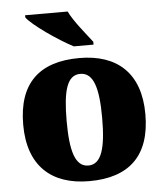

<svg xmlns="http://www.w3.org/2000/svg" viewBox="-54 -814 749 872"><g transform="rotate(-5 320.0 -378.0)"><path d="M301 -606H391V-619C362 -657 308 -721 287 -766H93V-756C118 -721 231 -642 301 -606ZM318 10C502 10 598 -83 598 -271C598 -459 493 -551 321 -551C137 -551 41 -459 41 -271C41 -83 146 10 318 10ZM320 -61C260 -61 239 -134 239 -271C239 -409 259 -479 319 -479C379 -479 401 -409 401 -271C401 -134 380 -61 320 -61Z"/></g></svg>

Font: Noto Serif Malayalam Black
Style: Regular
Weight: 900
Designer: Indian type Foundry, Jelle Bosma, Monotype Design Team
Foundry: Monotype Imaging Inc.
Version: Version 2.104